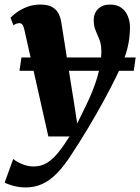

<svg xmlns="http://www.w3.org/2000/svg" viewBox="-48 -572 614 842"><path d="M58.5 -443Q55 -458.5 49.8 -464.5Q44.5 -470.5 37.5 -470.5Q30.5 -470.5 24.2 -468.2Q18 -466 11 -461L-2 -494Q6 -503.5 24.8 -517.2Q43.5 -531 70.2 -541.5Q97 -552 129 -552Q158.5 -552 177.2 -543Q196 -534 206.5 -516.2Q217 -498.5 221 -472.5Q227.5 -433.5 234.2 -389.8Q241 -346 248.2 -300.2Q255.5 -254.5 262.5 -209.2Q269.5 -164 276.5 -122L290.5 -30.5L329.5 -110Q345 -141.5 357.5 -172.8Q370 -204 378.8 -233.8Q387.5 -263.5 392 -291.5Q396.5 -319.5 396.5 -345Q396.5 -377 388.2 -397.8Q380 -418.5 371.5 -437.8Q363 -457 363 -484.5Q363 -513.5 382.2 -532.8Q401.5 -552 435.5 -552Q465.5 -552 484.8 -537.5Q504 -523 513 -500.2Q522 -477.5 522 -453.5Q522 -405 511 -361.5Q500 -318 480.5 -275.2Q461 -232.5 436.5 -186Q423 -159.5 407 -130.2Q391 -101 373.5 -70.5Q356 -40 338 -10Q320 20 302 48.8Q284 77.5 267 103Q234 155 202.2 187.5Q170.5 220 137 235Q103.5 250 64.5 250Q37.5 250 11 243Q-15.5 236 -27.5 228.5L10 125Q20.5 135 46.2 146.5Q72 158 99 158Q132 158 157.5 142.5Q183 127 206.8 97.8Q230.5 68.5 257 26.5H164ZM547 -320 538.5 -261.5H37.5L46 -320Z"/></svg>

Font: Merriweather 60pt Black
Style: Italic
Weight: 900
Italic angle: -7.8°
Version: Version 2.101